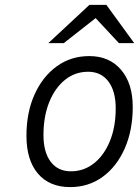

<svg xmlns="http://www.w3.org/2000/svg" viewBox="-20 -752 568 784"><path d="M266.5 12Q182 12 135 -43Q88 -98 88 -197.5Q88 -292.5 121 -366Q154 -439.5 211.8 -481.2Q269.5 -523 344.5 -523Q426.5 -523 474.2 -467.2Q522 -411.5 522 -315.5Q522 -219.5 489.2 -145.5Q456.5 -71.5 399 -29.8Q341.5 12 266.5 12ZM269.5 -52.5Q323 -52.5 364.2 -85.5Q405.5 -118.5 429 -176.5Q452.5 -234.5 452.5 -309.5Q452.5 -380 422.5 -419.5Q392.5 -459 340 -459Q286.5 -459 245.5 -426Q204.5 -393 181 -334.8Q157.5 -276.5 157.5 -200.5Q157.5 -130.5 187 -91.5Q216.5 -52.5 269.5 -52.5ZM177.5 -576 345 -732H414.5L528 -576H465.5L370.5 -678L240.5 -576Z"/></svg>

Font: Overpass Light
Style: Italic
Weight: 300
Italic angle: -10°
Designer: Delve Withrington, Dave Bailey, Thomas Jockin
Foundry: Delve Fonts LLC
Version: Version 4.000; ttfautohint (v1.8.3)